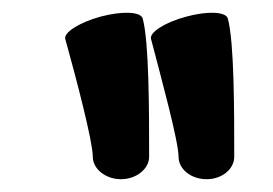

<svg xmlns="http://www.w3.org/2000/svg" viewBox="-20 -945 426 300"><path d="M82 -884C99 -823 125 -724 125 -700C125 -681 145 -665 169 -665C193 -665 213 -681 213 -700C213 -773 213 -879 203 -916C200 -927 171 -928 137 -919C104 -910 79 -894 82 -884ZM216 -884C232 -823 259 -724 259 -700C259 -681 278 -665 303 -665C327 -665 346 -681 346 -700C346 -773 346 -879 336 -916C333 -927 304 -928 271 -919C237 -910 213 -894 216 -884Z"/></svg>

Font: Nupuram
Style: Bold
Weight: 700
Designer: Santhosh Thottingal (santhosh.thottingal@gmail.com)
Foundry: SMC
Version: Version 1.000